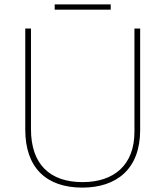

<svg xmlns="http://www.w3.org/2000/svg" viewBox="-20 -895 752 874"><path d="M484 -875H229V-851H484ZM618 -303V-765H592V-295C592 -143 498 -66 356 -66C207 -66 121 -147 121 -307V-765H95V-305C95 -132 190 -41 355 -41C510 -41 618 -125 618 -303Z"/></svg>

Font: Noto Sans Tamil UI Thin
Style: Regular
Weight: 100
Designer: Jelle Bosma - Monotype Design Team
Foundry: Monotype Imaging Inc.
Version: Version 2.004